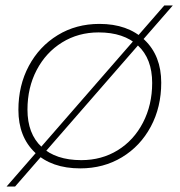

<svg xmlns="http://www.w3.org/2000/svg" viewBox="-20 -610 654 699"><path d="M47 -210Q47 -299 85 -370Q123 -441 190 -482Q257 -523 342 -523Q445 -523 506 -465Q567 -407 567 -309Q567 -220 529 -149Q491 -78 424 -37.5Q357 3 272 3Q168 3 107.5 -54.5Q47 -112 47 -210ZM534 -308Q534 -396 482.5 -444Q431 -492 339 -492Q265 -492 206 -455.5Q147 -419 113.5 -355Q80 -291 80 -211Q80 -123 131.5 -75Q183 -27 276 -27Q350 -27 408.5 -63Q467 -99 500.5 -163.5Q534 -228 534 -308ZM578 -590H609L35 69H4Z"/></svg>

Font: Montserrat Alternates ExLight
Style: Italic
Weight: 275
Italic angle: -11.3°
Designer: Julieta Ulanovsky
Foundry: Julieta Ulanovsky
Version: Version 7.200